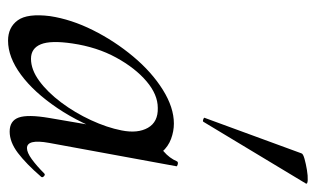

<svg xmlns="http://www.w3.org/2000/svg" viewBox="-174 -598 785 477"><g transform="rotate(90 218.5 -359.5)"><path d="M81 13Q48 13 30.5 -11Q13 -35 20 -91Q28 -144 55 -198Q82 -252 120.5 -298Q159 -344 203 -371.5Q247 -399 287 -399Q306 -399 325 -392Q344 -385 357.5 -369.5Q371 -354 373 -328L325 -357Q339 -359 356 -373.5Q373 -388 381 -407Q383 -410 388.5 -408.5Q394 -407 393 -405L335 -89Q325 -34 348 -34Q359 -34 375.5 -46Q392 -58 411 -77Q414 -80 418 -76Q422 -72 419 -69Q387 -32 360 -11.5Q333 9 307 9Q280 9 272 -13.5Q264 -36 273 -89L297 -229L315 -246Q288 -168 248.5 -109.5Q209 -51 165.5 -19Q122 13 81 13ZM126 -44Q153 -44 181 -64.5Q209 -85 234.5 -119Q260 -153 278.5 -193Q297 -233 304 -269Q312 -309 297.5 -334.5Q283 -360 248 -359Q215 -359 182 -331Q149 -303 123 -255.5Q97 -208 88 -147Q80 -93 90 -68.5Q100 -44 126 -44ZM283 -473Q282 -470 276.5 -472Q271 -474 273 -476L361 -716Q362 -720 374.5 -723.5Q387 -727 402 -729.5Q417 -732 427.5 -731.5Q438 -731 436 -727Z"/></g></svg>

Font: Cormorant Infant Light Medium
Style: Italic
Weight: 500
Italic angle: -10°
Version: Version 4.001